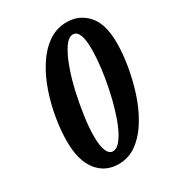

<svg xmlns="http://www.w3.org/2000/svg" viewBox="-177 -831 866 948"><g transform="rotate(-30 256.0 -357.0)"><path d="M221 11Q146 11 100.5 -46.5Q55 -104 55 -213Q55 -274 66.5 -343.5Q78 -413 101 -480.5Q124 -548 159.5 -603.5Q195 -659 242 -692Q289 -725 348 -725Q418 -725 465 -673.5Q512 -622 512 -512Q512 -454 500.5 -384Q489 -314 466.5 -244.5Q444 -175 409 -117Q374 -59 327.5 -24Q281 11 221 11ZM228 -58Q254 -58 278.5 -93Q303 -128 323 -184.5Q343 -241 358 -307Q373 -373 381 -436.5Q389 -500 389 -549Q389 -657 344 -657Q319 -657 295.5 -622.5Q272 -588 251.5 -532.5Q231 -477 216 -411.5Q201 -346 192 -282Q183 -218 183 -168Q183 -113 195 -85.5Q207 -58 228 -58Z"/></g></svg>

Font: Noto Serif Tamil ExtraCondensed ExtraBold
Style: Italic
Weight: 800
Width: 2
Italic angle: -12°
Designer: Indian Type Foundry, Tom Grace, and the Monotype Design Team
Foundry: Monotype Imaging Inc.
Version: Version 2.003; ttfautohint (v1.8.4.7-5d5b)